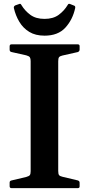

<svg xmlns="http://www.w3.org/2000/svg" viewBox="-20 -976 463 996"><path d="M139 0V-746H282V0ZM40 0Q30 0 30 -10V-29Q30 -38 40 -40L116 -58Q131 -62 135 -68Q139 -74 139 -88V-210H282V-89Q282 -73 286.5 -67.5Q291 -62 304 -59L384 -40Q393 -37 393 -28V-9Q393 0 383 0ZM30 -736Q30 -746 40 -746H383Q393 -746 393 -737V-719Q393 -710 384 -706L304 -688Q291 -685 286.5 -679.5Q282 -674 282 -658V-537H139V-659Q139 -672 135 -678.5Q131 -685 116 -689L40 -706Q30 -708 30 -718ZM211 -791Q164 -791 132 -810.5Q100 -830 80.5 -862.5Q61 -895 52 -934Q50 -943 59 -948L79 -955Q87 -959 91 -950Q109 -920 137.5 -899Q166 -878 211 -878Q256 -878 284.5 -899Q313 -920 331 -950Q335 -959 344 -955L364 -947Q372 -945 370 -934Q357 -874 319 -832.5Q281 -791 211 -791Z"/></svg>

Font: Hahmlet SemiBold
Style: Regular
Weight: 600
Version: Version 1.002